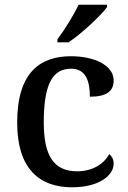

<svg xmlns="http://www.w3.org/2000/svg" viewBox="-20 -786 542 816"><path d="M224 -619V-606H271C326 -642 410 -721 435 -756V-766H314C293 -721 253 -657 224 -619ZM286 10C405 10 463 -43 463 -90C463 -108 456 -122 444 -131C421 -88 372 -58 308 -58C207 -58 166 -126 166 -266C166 -443 211 -494 283 -494C345 -494 362 -440 362 -375C434 -375 463 -399 463 -444C463 -510 378 -547 282 -547C152 -547 53 -480 53 -265C53 -67 149 10 286 10Z"/></svg>

Font: Noto Serif Myanmar Medium
Style: Regular
Weight: 500
Designer: Ben Mitchell and the Monotype Design Team
Foundry: Monotype Imaging Inc.
Version: Version 2.106